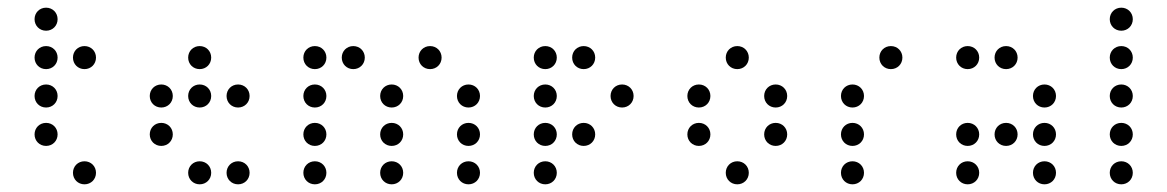

<svg xmlns="http://www.w3.org/2000/svg" viewBox="-20 -500 3040 500"><path d="M100 -420C117 -420 130 -433 130 -450C130 -467 117 -480 100 -480C83 -480 70 -467 70 -450C70 -433 83 -420 100 -420ZM100 -320C117 -320 130 -333 130 -350C130 -367 117 -380 100 -380C83 -380 70 -367 70 -350C70 -333 83 -320 100 -320ZM200 -320C217 -320 230 -333 230 -350C230 -367 217 -380 200 -380C183 -380 170 -367 170 -350C170 -333 183 -320 200 -320ZM100 -220C117 -220 130 -233 130 -250C130 -267 117 -280 100 -280C83 -280 70 -267 70 -250C70 -233 83 -220 100 -220ZM100 -120C117 -120 130 -133 130 -150C130 -167 117 -180 100 -180C83 -180 70 -167 70 -150C70 -133 83 -120 100 -120ZM200 -20C217 -20 230 -33 230 -50C230 -67 217 -80 200 -80C183 -80 170 -67 170 -50C170 -33 183 -20 200 -20Z M500 -320C517 -320 530 -333 530 -350C530 -367 517 -380 500 -380C483 -380 470 -367 470 -350C470 -333 483 -320 500 -320ZM400 -220C417 -220 430 -233 430 -250C430 -267 417 -280 400 -280C383 -280 370 -267 370 -250C370 -233 383 -220 400 -220ZM500 -220C517 -220 530 -233 530 -250C530 -267 517 -280 500 -280C483 -280 470 -267 470 -250C470 -233 483 -220 500 -220ZM600 -220C617 -220 630 -233 630 -250C630 -267 617 -280 600 -280C583 -280 570 -267 570 -250C570 -233 583 -220 600 -220ZM400 -120C417 -120 430 -133 430 -150C430 -167 417 -180 400 -180C383 -180 370 -167 370 -150C370 -133 383 -120 400 -120ZM500 -20C517 -20 530 -33 530 -50C530 -67 517 -80 500 -80C483 -80 470 -67 470 -50C470 -33 483 -20 500 -20ZM600 -20C617 -20 630 -33 630 -50C630 -67 617 -80 600 -80C583 -80 570 -67 570 -50C570 -33 583 -20 600 -20Z M800 -320C817 -320 830 -333 830 -350C830 -367 817 -380 800 -380C783 -380 770 -367 770 -350C770 -333 783 -320 800 -320ZM900 -320C917 -320 930 -333 930 -350C930 -367 917 -380 900 -380C883 -380 870 -367 870 -350C870 -333 883 -320 900 -320ZM1100 -320C1117 -320 1130 -333 1130 -350C1130 -367 1117 -380 1100 -380C1083 -380 1070 -367 1070 -350C1070 -333 1083 -320 1100 -320ZM800 -220C817 -220 830 -233 830 -250C830 -267 817 -280 800 -280C783 -280 770 -267 770 -250C770 -233 783 -220 800 -220ZM1000 -220C1017 -220 1030 -233 1030 -250C1030 -267 1017 -280 1000 -280C983 -280 970 -267 970 -250C970 -233 983 -220 1000 -220ZM1200 -220C1217 -220 1230 -233 1230 -250C1230 -267 1217 -280 1200 -280C1183 -280 1170 -267 1170 -250C1170 -233 1183 -220 1200 -220ZM800 -120C817 -120 830 -133 830 -150C830 -167 817 -180 800 -180C783 -180 770 -167 770 -150C770 -133 783 -120 800 -120ZM1000 -120C1017 -120 1030 -133 1030 -150C1030 -167 1017 -180 1000 -180C983 -180 970 -167 970 -150C970 -133 983 -120 1000 -120ZM1200 -120C1217 -120 1230 -133 1230 -150C1230 -167 1217 -180 1200 -180C1183 -180 1170 -167 1170 -150C1170 -133 1183 -120 1200 -120ZM800 -20C817 -20 830 -33 830 -50C830 -67 817 -80 800 -80C783 -80 770 -67 770 -50C770 -33 783 -20 800 -20ZM1000 -20C1017 -20 1030 -33 1030 -50C1030 -67 1017 -80 1000 -80C983 -80 970 -67 970 -50C970 -33 983 -20 1000 -20ZM1200 -20C1217 -20 1230 -33 1230 -50C1230 -67 1217 -80 1200 -80C1183 -80 1170 -67 1170 -50C1170 -33 1183 -20 1200 -20Z M1400 -320C1417 -320 1430 -333 1430 -350C1430 -367 1417 -380 1400 -380C1383 -380 1370 -367 1370 -350C1370 -333 1383 -320 1400 -320ZM1500 -320C1517 -320 1530 -333 1530 -350C1530 -367 1517 -380 1500 -380C1483 -380 1470 -367 1470 -350C1470 -333 1483 -320 1500 -320ZM1400 -220C1417 -220 1430 -233 1430 -250C1430 -267 1417 -280 1400 -280C1383 -280 1370 -267 1370 -250C1370 -233 1383 -220 1400 -220ZM1600 -220C1617 -220 1630 -233 1630 -250C1630 -267 1617 -280 1600 -280C1583 -280 1570 -267 1570 -250C1570 -233 1583 -220 1600 -220ZM1400 -120C1417 -120 1430 -133 1430 -150C1430 -167 1417 -180 1400 -180C1383 -180 1370 -167 1370 -150C1370 -133 1383 -120 1400 -120ZM1500 -120C1517 -120 1530 -133 1530 -150C1530 -167 1517 -180 1500 -180C1483 -180 1470 -167 1470 -150C1470 -133 1483 -120 1500 -120ZM1400 -20C1417 -20 1430 -33 1430 -50C1430 -67 1417 -80 1400 -80C1383 -80 1370 -67 1370 -50C1370 -33 1383 -20 1400 -20Z M1900 -320C1917 -320 1930 -333 1930 -350C1930 -367 1917 -380 1900 -380C1883 -380 1870 -367 1870 -350C1870 -333 1883 -320 1900 -320ZM1800 -220C1817 -220 1830 -233 1830 -250C1830 -267 1817 -280 1800 -280C1783 -280 1770 -267 1770 -250C1770 -233 1783 -220 1800 -220ZM2000 -220C2017 -220 2030 -233 2030 -250C2030 -267 2017 -280 2000 -280C1983 -280 1970 -267 1970 -250C1970 -233 1983 -220 2000 -220ZM1800 -120C1817 -120 1830 -133 1830 -150C1830 -167 1817 -180 1800 -180C1783 -180 1770 -167 1770 -150C1770 -133 1783 -120 1800 -120ZM2000 -120C2017 -120 2030 -133 2030 -150C2030 -167 2017 -180 2000 -180C1983 -180 1970 -167 1970 -150C1970 -133 1983 -120 2000 -120ZM1900 -20C1917 -20 1930 -33 1930 -50C1930 -67 1917 -80 1900 -80C1883 -80 1870 -67 1870 -50C1870 -33 1883 -20 1900 -20Z M2300 -320C2317 -320 2330 -333 2330 -350C2330 -367 2317 -380 2300 -380C2283 -380 2270 -367 2270 -350C2270 -333 2283 -320 2300 -320ZM2200 -220C2217 -220 2230 -233 2230 -250C2230 -267 2217 -280 2200 -280C2183 -280 2170 -267 2170 -250C2170 -233 2183 -220 2200 -220ZM2200 -120C2217 -120 2230 -133 2230 -150C2230 -167 2217 -180 2200 -180C2183 -180 2170 -167 2170 -150C2170 -133 2183 -120 2200 -120ZM2200 -20C2217 -20 2230 -33 2230 -50C2230 -67 2217 -80 2200 -80C2183 -80 2170 -67 2170 -50C2170 -33 2183 -20 2200 -20Z M2500 -320C2517 -320 2530 -333 2530 -350C2530 -367 2517 -380 2500 -380C2483 -380 2470 -367 2470 -350C2470 -333 2483 -320 2500 -320ZM2600 -320C2617 -320 2630 -333 2630 -350C2630 -367 2617 -380 2600 -380C2583 -380 2570 -367 2570 -350C2570 -333 2583 -320 2600 -320ZM2700 -220C2717 -220 2730 -233 2730 -250C2730 -267 2717 -280 2700 -280C2683 -280 2670 -267 2670 -250C2670 -233 2683 -220 2700 -220ZM2500 -120C2517 -120 2530 -133 2530 -150C2530 -167 2517 -180 2500 -180C2483 -180 2470 -167 2470 -150C2470 -133 2483 -120 2500 -120ZM2600 -120C2617 -120 2630 -133 2630 -150C2630 -167 2617 -180 2600 -180C2583 -180 2570 -167 2570 -150C2570 -133 2583 -120 2600 -120ZM2700 -120C2717 -120 2730 -133 2730 -150C2730 -167 2717 -180 2700 -180C2683 -180 2670 -167 2670 -150C2670 -133 2683 -120 2700 -120ZM2500 -20C2517 -20 2530 -33 2530 -50C2530 -67 2517 -80 2500 -80C2483 -80 2470 -67 2470 -50C2470 -33 2483 -20 2500 -20ZM2700 -20C2717 -20 2730 -33 2730 -50C2730 -67 2717 -80 2700 -80C2683 -80 2670 -67 2670 -50C2670 -33 2683 -20 2700 -20Z M2900 -420C2917 -420 2930 -433 2930 -450C2930 -467 2917 -480 2900 -480C2883 -480 2870 -467 2870 -450C2870 -433 2883 -420 2900 -420ZM2900 -320C2917 -320 2930 -333 2930 -350C2930 -367 2917 -380 2900 -380C2883 -380 2870 -367 2870 -350C2870 -333 2883 -320 2900 -320ZM2900 -220C2917 -220 2930 -233 2930 -250C2930 -267 2917 -280 2900 -280C2883 -280 2870 -267 2870 -250C2870 -233 2883 -220 2900 -220ZM2900 -120C2917 -120 2930 -133 2930 -150C2930 -167 2917 -180 2900 -180C2883 -180 2870 -167 2870 -150C2870 -133 2883 -120 2900 -120ZM2900 -20C2917 -20 2930 -33 2930 -50C2930 -67 2917 -80 2900 -80C2883 -80 2870 -67 2870 -50C2870 -33 2883 -20 2900 -20Z"/></svg>

Font: TINY 5x3 60
Style: Regular
Weight: 150
Designer: Jack Halten Fahnestock
Foundry: Velvetyne Type Foundry
Version: Version 1.002;hotconv 1.0.109;makeotfexe 2.5.65596